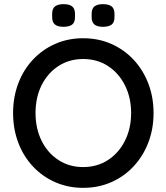

<svg xmlns="http://www.w3.org/2000/svg" viewBox="-20 -894 801 924"><path d="M719 -350Q719 -274 694 -208.5Q669 -143 623.5 -94Q578 -45 516 -17.5Q454 10 380 10Q307 10 245 -17.5Q183 -45 137.5 -94Q92 -143 67.5 -208.5Q43 -274 43 -350Q43 -426 67.5 -491.5Q92 -557 137.5 -606Q183 -655 245 -682.5Q307 -710 380 -710Q454 -710 516 -682.5Q578 -655 623.5 -606Q669 -557 694 -491.5Q719 -426 719 -350ZM611 -350Q611 -424 581.5 -483Q552 -542 500 -576Q448 -610 380 -610Q313 -610 261 -576Q209 -542 180 -483.5Q151 -425 151 -350Q151 -276 180 -217Q209 -158 261 -124Q313 -90 380 -90Q448 -90 500 -124Q552 -158 581.5 -217Q611 -276 611 -350ZM475 -765Q448 -765 434.5 -776Q421 -787 421 -812V-827Q421 -853 435 -863.5Q449 -874 475 -874Q504 -874 517.5 -863Q531 -852 531 -827V-812Q531 -786 517 -775.5Q503 -765 475 -765ZM285 -765Q258 -765 244.5 -776Q231 -787 231 -812V-827Q231 -853 245 -863.5Q259 -874 286 -874Q314 -874 327.5 -863Q341 -852 341 -827V-812Q341 -786 327 -775.5Q313 -765 285 -765Z"/></svg>

Font: Quicksand Light SemiBold
Style: Regular
Weight: 600
Version: Version 3.006